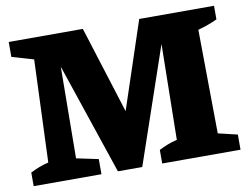

<svg xmlns="http://www.w3.org/2000/svg" viewBox="-73 -759 1116 862"><g transform="rotate(-10 485.0 -328.5)"><path d="M869 -90 957 -69V0H600V-62Q620 -72 640 -80Q660 -88 683 -93L690 -529L509 0H398L227 -507L223 -90L323 -69V0H14V-62Q34 -72 54 -80Q74 -88 97 -93L115 -560L16 -589V-657H354L479 -260L611 -657H952V-595Q912 -576 864 -563Z"/></g></svg>

Font: Piazzolla SC ExtraBold
Style: Regular
Weight: 800
Designer: Juan Pablo del Peral
Foundry: Huerta Tipografica
Version: Version 1.330